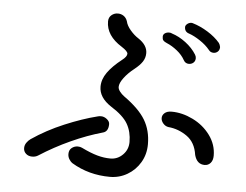

<svg xmlns="http://www.w3.org/2000/svg" viewBox="-52 -814 1103 860"><g transform="rotate(5 500.0 -384.0)"><path d="M864 -623Q847 -644 820 -662Q793 -680 770 -688Q749 -694 749 -716Q749 -723 756.5 -729.5Q764 -736 774 -737Q780 -737 782 -736Q816 -726 850 -705Q884 -684 906 -658Q911 -651 913 -640Q913 -627 905 -619.5Q897 -612 886 -612Q872 -612 864 -623ZM756 -568Q744 -590 721 -608.5Q698 -627 674 -637Q662 -642 657.5 -647.5Q653 -653 653 -664Q653 -674 661 -679.5Q669 -685 680 -685Q689 -685 693 -682Q725 -672 755.5 -649Q786 -626 804 -597Q809 -589 809 -581Q809 -568 800.5 -560.5Q792 -553 780 -553Q764 -553 756 -568ZM300 -64Q290 -71 284 -81.5Q278 -92 278 -104Q278 -122 290 -131.5Q302 -141 317 -141Q328 -141 336 -137Q377 -117 407.5 -108.5Q438 -100 467 -100Q499 -100 522.5 -123.5Q546 -147 546 -181Q546 -227 526 -262Q506 -297 450 -332Q395 -368 395 -417Q395 -450 417 -481Q439 -512 481 -545Q502 -561 502 -574Q502 -585 474 -603Q403 -647 403 -711Q403 -729 415.5 -739.5Q428 -750 444 -750Q459 -750 470.5 -742Q482 -734 487 -719Q491 -700 508.5 -679.5Q526 -659 545 -647Q586 -620 586 -584Q586 -563 574.5 -545.5Q563 -528 539 -509Q512 -488 494 -464Q476 -440 476 -423Q476 -413 484.5 -402Q493 -391 504 -383Q573 -334 601 -287Q629 -240 629 -178Q629 -133 607.5 -96.5Q586 -60 550 -39Q514 -18 472 -18Q377 -18 300 -64ZM844 -149Q836 -205 797.5 -232Q759 -259 714 -263Q700 -265 690 -276.5Q680 -288 680 -301Q680 -314 691 -323.5Q702 -333 722 -333Q770 -333 818 -309.5Q866 -286 896.5 -244.5Q927 -203 927 -153Q927 -132 916.5 -120Q906 -108 890 -108Q855 -108 844 -149ZM78 -113Q78 -126 85.5 -137Q93 -148 103 -155Q169 -200 247.5 -233Q326 -266 394 -283Q400 -285 409 -285Q423 -285 435.5 -275Q448 -265 448 -253Q448 -219 423 -213Q355 -194 282.5 -161Q210 -128 143 -85Q132 -78 117 -78Q100 -78 89 -88Q78 -98 78 -113Z"/></g></svg>

Font: Tsukimi Rounded Medium
Style: Regular
Weight: 500
Designer: Takashi Funayama
Foundry: Takashi Funayama
Version: Version 1.032; ttfautohint (v1.8.3)